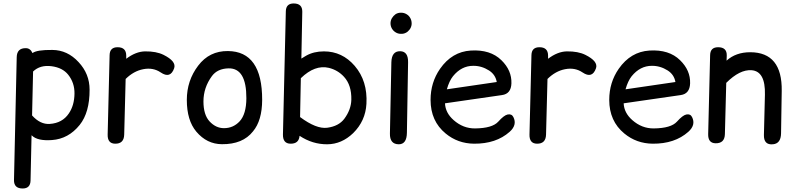

<svg xmlns="http://www.w3.org/2000/svg" viewBox="-20 -806 4554 1105"><path d="M110.4 278.8Q154.8 278.8 155.8 232.9L161.6 -27.3Q162.6 -26.9 163.1 -26.4Q195.8 6.3 279.3 0Q374 -6.8 438.5 -86.9Q496.1 -158.7 495.6 -290Q495.6 -380.9 432.1 -448.7Q368.2 -518.1 281.2 -518.6Q191.4 -519.5 167 -500.5Q154.8 -528.3 129.4 -528.8Q77.1 -529.8 76.2 -476.6L60.5 230Q59.6 278.8 110.4 278.8ZM170.4 -394.5Q210.9 -433.6 277.3 -424.8Q339.8 -416.5 372.1 -376.5Q409.7 -329.6 408.7 -266.6Q407.7 -199.2 376 -152.8Q338.9 -97.7 266.6 -92.8Q211.9 -88.9 164.6 -141.6Z M656.7 -534.2Q611.8 -534.2 610.8 -488.8L599.6 -32.2Q598.1 20 642.1 21Q693.4 22 694.8 -31.2L703.1 -351.6Q749 -397 804.2 -407.7Q860.8 -418.9 904.8 -389.2Q960.9 -351.1 982.4 -413.6Q995.6 -453.1 921.4 -490.2Q879.4 -511.2 814.5 -510.3Q761.2 -509.3 706.5 -467.8Q706.5 -477.1 706.5 -485.8Q706.5 -534.2 656.7 -534.2Z M1295.4 -412.6Q1398.4 -414.6 1397.9 -240.7Q1397.5 -148.9 1358.9 -107.4Q1322.3 -68.4 1269 -68.4Q1222.2 -68.4 1186 -107.4Q1150.9 -145.5 1150.9 -222.2Q1150.9 -301.8 1199.7 -368.2Q1231.4 -411.1 1295.4 -412.6ZM1291.5 -512.2Q1185.1 -513.2 1120.6 -428.2Q1055.2 -342.3 1055.2 -231Q1055.2 -113.3 1109.9 -48.3Q1170.4 23.4 1257.3 23.9Q1377.4 24.9 1436 -49.8Q1488.3 -111.8 1488.8 -231Q1489.3 -510.7 1291.5 -512.2Z M1669.9 -786.1Q1626 -786.1 1625 -740.7L1608.4 -32.2Q1607.4 20 1651.4 21Q1700.2 22 1704.1 -24.4Q1778.3 24.9 1863.3 24.4Q1946.3 23.9 2012.7 -40Q2083.5 -109.9 2088.9 -208.5Q2096.2 -339.8 2021.5 -426.8Q1949.7 -510.3 1844.2 -510.3Q1785.6 -510.3 1741.7 -485.4Q1727.1 -477.1 1714.4 -468.8L1719.7 -737.8Q1720.7 -786.1 1669.9 -786.1ZM1863.3 -70.8Q1800.8 -62.5 1707 -132.3L1711.4 -356Q1792.5 -434.6 1872.6 -415.5Q1924.3 -402.8 1960 -363.8Q2003.9 -315.9 2002 -231.9Q2000.5 -174.8 1961.4 -122.1Q1929.2 -79.6 1863.3 -70.8Z M2283.2 -511.2Q2233.9 -512.2 2232.4 -447.3L2224.1 -37.6Q2222.7 23.9 2274.9 24.4Q2320.8 24.4 2321.8 -41.5L2328.6 -447.8Q2329.6 -510.3 2283.2 -511.2ZM2286.6 -732.9Q2270 -732.9 2256.3 -724.1Q2243.7 -715.3 2235.4 -701.2Q2227.5 -687.5 2227.5 -671.9Q2227.5 -655.3 2235.8 -641.1Q2244.1 -627.4 2257.3 -619.6Q2270 -611.8 2285.2 -611.3Q2286.6 -611.3 2288.1 -611.3Q2303.2 -610.8 2315.4 -617.2Q2327.1 -622.6 2336.9 -635.3Q2347.7 -649.4 2349.1 -667Q2349.1 -669.4 2349.1 -671.9Q2349.1 -687 2342.3 -700.2Q2334.5 -715.8 2319.3 -724.6Q2305.2 -732.9 2288.6 -732.9Q2287.6 -732.9 2286.6 -732.9Z M2541 -211.4 2869.1 -258.8Q2921.4 -266.1 2923.3 -326.2Q2925.8 -400.9 2865.7 -459.5Q2802.2 -522 2689.5 -515.1Q2581.1 -508.3 2512.7 -410.2Q2458 -331.5 2458 -231Q2458 -108.9 2544.9 -37.6Q2614.7 20 2708 21Q2835 22 2913.1 -47.4Q2957.5 -86.9 2934.6 -132.3Q2924.8 -151.9 2901.4 -147Q2880.4 -142.6 2847.7 -106Q2813.5 -67.9 2713.9 -66.9Q2645.5 -66.4 2590.8 -114.7Q2543.5 -156.2 2541 -211.4ZM2551.8 -292Q2565.4 -340.3 2586.9 -367.2Q2635.7 -427.2 2703.1 -427.2Q2751.5 -427.7 2794.4 -400.4Q2831.5 -376.5 2838.9 -334Z M3084.5 -534.2Q3039.6 -534.2 3038.6 -488.8L3027.3 -32.2Q3025.9 20 3069.8 21Q3121.1 22 3122.6 -31.2L3130.9 -351.6Q3176.8 -397 3231.9 -407.7Q3288.6 -418.9 3332.5 -389.2Q3388.7 -351.1 3410.2 -413.6Q3423.3 -453.1 3349.1 -490.2Q3307.1 -511.2 3242.2 -510.3Q3189 -509.3 3134.3 -467.8Q3134.3 -477.1 3134.3 -485.8Q3134.3 -534.2 3084.5 -534.2Z M3569.3 -211.4 3897.5 -258.8Q3949.7 -266.1 3951.7 -326.2Q3954.1 -400.9 3894 -459.5Q3830.6 -522 3717.8 -515.1Q3609.4 -508.3 3541 -410.2Q3486.3 -331.5 3486.3 -231Q3486.3 -108.9 3573.2 -37.6Q3643.1 20 3736.3 21Q3863.3 22 3941.4 -47.4Q3985.8 -86.9 3962.9 -132.3Q3953.1 -151.9 3929.7 -147Q3908.7 -142.6 3876 -106Q3841.8 -67.9 3742.2 -66.9Q3673.8 -66.4 3619.1 -114.7Q3571.8 -156.2 3569.3 -211.4ZM3580.1 -292Q3593.8 -340.3 3615.2 -367.2Q3664.1 -427.2 3731.4 -427.2Q3779.8 -427.7 3822.8 -400.4Q3859.9 -376.5 3867.2 -334Z M4112.8 -534.2Q4067.9 -534.2 4066.9 -488.8L4055.7 -34.7Q4054.2 17.6 4098.1 18.6Q4150.4 19.5 4151.9 -33.7L4159.7 -329.1Q4237.3 -406.7 4305.2 -401.9Q4385.7 -396 4382.3 -261.2L4376.5 -29.8Q4375 29.3 4428.2 24.4Q4474.1 20.5 4475.1 -38.6L4479 -282.7Q4482.4 -504.9 4297.9 -505.4Q4214.8 -505.4 4161.6 -457Q4162.1 -471.7 4162.6 -485.8Q4164.1 -534.2 4112.8 -534.2Z"/></svg>

Font: Comic Relief
Style: Regular
Weight: 400
Designer: Jeff Davis
Foundry: Loudifier
Version: Version 1.200; ttfautohint (v1.8.4.7-5d5b)